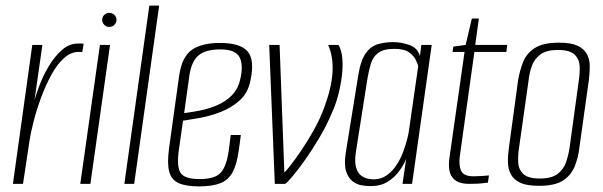

<svg xmlns="http://www.w3.org/2000/svg" viewBox="-20 -655 2147 684"><path d="M26 0 95 -495H131L103 -299Q108 -317 120.5 -350.5Q133 -384 153 -418Q173 -452 199.5 -476Q226 -500 259 -500Q263 -500 269 -500Q275 -500 278 -499L273 -469Q271 -470 266.5 -470Q262 -470 257 -470Q231 -469 207 -447Q183 -425 163 -388.5Q143 -352 127 -309Q111 -266 100 -223.5Q89 -181 84 -146L62 0Z M266 0 336 -495H372L302 0ZM369 -559Q359 -559 351.5 -566.5Q344 -574 344 -584Q344 -595 351.5 -602Q359 -609 369 -609Q380 -609 387.5 -602Q395 -595 395 -584Q395 -574 387.5 -566.5Q380 -559 369 -559Z M423 0 512 -635H547L458 0Z M689 9Q643 9 617 -2.5Q591 -14 583 -43Q575 -72 582 -125L618 -384Q628 -453 663.5 -477.5Q699 -502 763 -502Q837 -502 862.5 -471.5Q888 -441 872 -367Q863 -323 833 -296.5Q803 -270 764.5 -255.5Q726 -241 689.5 -234.5Q653 -228 632 -225L617 -120Q609 -62 623 -39.5Q637 -17 691 -17Q745 -17 766 -39.5Q787 -62 795 -119L802 -174H838L831 -122Q824 -70 809 -42Q794 -14 765.5 -2.5Q737 9 689 9ZM636 -252Q660 -255 691 -261Q722 -267 752 -279.5Q782 -292 804.5 -314Q827 -336 835 -369Q848 -421 834 -450Q820 -479 765 -479Q712 -479 686.5 -457Q661 -435 654 -381Z M959 0 939 -495H976L993 -41Q997 -43 1013.5 -64Q1030 -85 1052.5 -118Q1075 -151 1097 -190Q1119 -229 1134 -269Q1161 -341 1164.5 -396.5Q1168 -452 1149 -495H1186Q1197 -476 1199.5 -447Q1202 -418 1198 -385Q1194 -352 1185 -317Q1176 -282 1162 -252Q1144 -209 1119 -166.5Q1094 -124 1069 -88.5Q1044 -53 1024 -29Q1004 -5 996 0Z M1299 8Q1288 8 1270.5 5.5Q1253 3 1237.5 -8Q1222 -19 1213.5 -43.5Q1205 -68 1212 -112L1256 -385Q1265 -441 1283.5 -466Q1302 -491 1327.5 -498Q1353 -505 1380 -505Q1411 -505 1440 -494Q1469 -483 1476 -455L1481 -495H1518L1448 0H1414L1427 -89Q1419 -69 1403 -46.5Q1387 -24 1362 -8Q1337 8 1299 8ZM1311 -16Q1338 -16 1358.5 -31Q1379 -46 1393.5 -68.5Q1408 -91 1417 -116Q1426 -141 1431 -161Q1436 -181 1437 -191L1470 -420Q1468 -427 1461.5 -441Q1455 -455 1438 -468Q1421 -481 1384 -481Q1347 -481 1328 -467Q1309 -453 1301.5 -429Q1294 -405 1289 -375L1247 -108Q1243 -76 1249 -57Q1255 -38 1266.5 -29.5Q1278 -21 1290.5 -18.5Q1303 -16 1311 -16Z M1652 0Q1630 0 1615.5 -5.5Q1601 -11 1592 -22.5Q1583 -34 1580.5 -51Q1578 -68 1581 -92L1635 -470H1592L1595 -489L1639 -495L1661 -589H1686L1673 -495H1787L1784 -470H1670L1618 -98Q1614 -67 1622.5 -47Q1631 -27 1667 -27Q1681 -27 1697 -28Q1713 -29 1722 -30L1718 -4Q1712 -4 1701.5 -2.5Q1691 -1 1678 -0.5Q1665 0 1652 0Z M1900 7Q1857 7 1833.5 -4Q1810 -15 1800 -34Q1790 -53 1789.5 -77.5Q1789 -102 1793 -129L1826 -371Q1832 -405 1844 -435Q1856 -465 1885.5 -484Q1915 -503 1972 -503Q2014 -503 2037.5 -492Q2061 -481 2071 -462Q2081 -443 2081 -420Q2081 -397 2078 -371L2044 -129Q2040 -93 2027 -61.5Q2014 -30 1985 -11.5Q1956 7 1900 7ZM1903 -19Q1945 -19 1966.5 -35.5Q1988 -52 1996.5 -77Q2005 -102 2009 -128L2042 -368Q2046 -395 2045 -419.5Q2044 -444 2027 -460.5Q2010 -477 1968 -477Q1926 -477 1904.5 -460.5Q1883 -444 1874.5 -419.5Q1866 -395 1863 -368L1829 -128Q1825 -102 1826 -77Q1827 -52 1844 -35.5Q1861 -19 1903 -19Z"/></svg>

Font: Alumni Sans ExtraLight
Style: Italic
Weight: 250
Italic angle: -8°
Version: Version 1.016